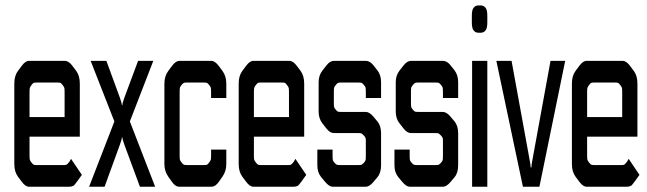

<svg xmlns="http://www.w3.org/2000/svg" viewBox="-20 -707 2449 727"><path d="M249 -105.5 290 -44.9 272.5 -20.5Q261.7 -5.9 258.8 -3.9Q251 0 243.2 0Q243.2 0 89.8 0Q76.2 0 62.5 -18.6L47.9 -38.1Q34.2 -56.6 34.2 -85.9V-390.6Q34.2 -419.9 47.9 -438.5L62.5 -458Q76.2 -476.6 89.8 -476.6H225.6Q240.2 -476.6 253.9 -458L268.6 -438.5Q282.2 -419.9 282.2 -390.6V-189.5H91.8V-121.1Q91.8 -106.4 92.8 -102.5Q93.8 -98.6 99.1 -91.8Q104.5 -85 107.4 -83.5Q110.4 -82 120.1 -82H224.6Q231.4 -82 236.3 -86.9Q244.1 -94.7 249 -105.5ZM224.6 -263.7V-355.5Q224.6 -370.1 223.6 -374Q222.7 -377.9 217.3 -384.8Q211.9 -391.6 209.5 -393.1Q207 -394.5 196.3 -394.5H120.1Q109.4 -394.5 106.9 -393.1Q104.5 -391.6 99.1 -384.8Q93.8 -377.9 92.8 -373.5Q91.8 -369.1 91.8 -355.5V-263.7Z M441.4 -308.6H443.4Q443.4 -317.4 451.2 -337.9L502.9 -476.6H560.5L471.7 -247.1L567.4 0H509.8L451.2 -158.2Q443.4 -179.7 443.4 -186.5H441.4Q441.4 -179.7 433.6 -158.2L376 0H317.4L413.1 -247.1L323.2 -476.6H382.8L433.6 -337.9Q441.4 -316.4 441.4 -308.6Z M836.9 -335.9H779.3V-355.5Q779.3 -370.1 778.3 -374.5Q777.3 -378.9 772 -385.3Q766.6 -391.6 763.7 -393.1Q760.7 -394.5 751 -394.5H689.5Q678.7 -394.5 675.8 -393.1Q672.9 -391.6 667.5 -385.3Q662.1 -378.9 661.1 -374.5Q660.2 -370.1 660.2 -355.5V-121.1Q660.2 -106.4 661.1 -102.5Q662.1 -98.6 667.5 -91.8Q672.9 -85 675.8 -83.5Q678.7 -82 689.5 -82H751Q761.7 -82 764.2 -83.5Q766.6 -85 772 -91.8Q777.3 -98.6 778.3 -103Q779.3 -107.4 779.3 -121.1V-140.6H836.9V-85.9Q836.9 -58.6 822.3 -38.1L808.6 -18.6Q795.9 0 780.3 0H659.2Q643.6 0 630.9 -18.6L617.2 -38.1Q602.5 -58.6 602.5 -85.9V-390.6Q602.5 -418.9 617.2 -438.5L630.9 -457Q645.5 -476.6 659.2 -476.6H780.3Q793.9 -476.6 808.6 -457L822.3 -438.5Q836.9 -418.9 836.9 -390.6Z M1098.6 -105.5 1139.6 -44.9 1122.1 -20.5Q1111.3 -5.9 1108.4 -3.9Q1100.6 0 1092.8 0Q1092.8 0 939.5 0Q925.8 0 912.1 -18.6L897.5 -38.1Q883.8 -56.6 883.8 -85.9V-390.6Q883.8 -419.9 897.5 -438.5L912.1 -458Q925.8 -476.6 939.5 -476.6H1075.2Q1089.8 -476.6 1103.5 -458L1118.2 -438.5Q1131.8 -419.9 1131.8 -390.6V-189.5H941.4V-121.1Q941.4 -106.4 942.4 -102.5Q943.4 -98.6 948.7 -91.8Q954.1 -85 957 -83.5Q960 -82 969.7 -82H1074.2Q1081.1 -82 1085.9 -86.9Q1093.8 -94.7 1098.6 -105.5ZM1074.2 -263.7V-355.5Q1074.2 -370.1 1073.2 -374Q1072.3 -377.9 1066.9 -384.8Q1061.5 -391.6 1059.1 -393.1Q1056.6 -394.5 1045.9 -394.5H969.7Q959 -394.5 956.5 -393.1Q954.1 -391.6 948.7 -384.8Q943.4 -377.9 942.4 -373.5Q941.4 -369.1 941.4 -355.5V-263.7Z M1365.2 -283.2Q1378.9 -283.2 1394.5 -264.6L1409.2 -247.1Q1422.9 -230.5 1422.9 -202.1V-81.1Q1422.9 -52.7 1409.2 -36.1L1394.5 -18.6Q1378.9 0 1365.2 0H1239.3Q1226.6 0 1210.9 -18.6L1196.3 -36.1Q1181.6 -53.7 1181.6 -81.1V-140.6H1239.3V-119.1Q1239.3 -105.5 1240.2 -101.1Q1241.2 -96.7 1246.6 -90.8Q1252 -85 1254.9 -83.5Q1257.8 -82 1268.6 -82H1335.9Q1346.7 -82 1349.6 -83.5Q1352.5 -85 1357.9 -90.8Q1363.3 -96.7 1364.3 -101.1Q1365.2 -105.5 1365.2 -119.1V-177.7Q1365.2 -186.5 1357.4 -194.3Q1351.6 -200.2 1349.1 -201.7Q1346.7 -203.1 1335.9 -203.1H1244.1Q1229.5 -203.1 1215.8 -220.7L1201.2 -239.3Q1186.5 -257.8 1186.5 -284.2V-395.5Q1186.5 -421.9 1201.2 -440.4L1215.8 -459Q1229.5 -476.6 1244.1 -476.6H1365.2Q1380.9 -476.6 1394.5 -459L1409.2 -440.4Q1422.9 -422.9 1422.9 -395.5V-335.9H1365.2V-357.4Q1365.2 -371.1 1364.3 -375Q1363.3 -378.9 1357.9 -385.3Q1352.5 -391.6 1349.6 -393.1Q1346.7 -394.5 1335.9 -394.5H1273.4Q1262.7 -394.5 1259.8 -393.1Q1256.8 -391.6 1251.5 -385.3Q1246.1 -378.9 1245.1 -375Q1244.1 -371.1 1244.1 -357.4V-319.3Q1244.1 -305.7 1245.1 -301.8Q1246.1 -297.9 1251.5 -291.5Q1256.8 -285.2 1259.8 -284.2Q1262.7 -283.2 1273.4 -283.2Z M1657.2 -283.2Q1670.9 -283.2 1686.5 -264.6L1701.2 -247.1Q1714.8 -230.5 1714.8 -202.1V-81.1Q1714.8 -52.7 1701.2 -36.1L1686.5 -18.6Q1670.9 0 1657.2 0H1531.2Q1518.6 0 1502.9 -18.6L1488.3 -36.1Q1473.6 -53.7 1473.6 -81.1V-140.6H1531.2V-119.1Q1531.2 -105.5 1532.2 -101.1Q1533.2 -96.7 1538.6 -90.8Q1543.9 -85 1546.9 -83.5Q1549.8 -82 1560.5 -82H1627.9Q1638.7 -82 1641.6 -83.5Q1644.5 -85 1649.9 -90.8Q1655.3 -96.7 1656.2 -101.1Q1657.2 -105.5 1657.2 -119.1V-177.7Q1657.2 -186.5 1649.4 -194.3Q1643.6 -200.2 1641.1 -201.7Q1638.7 -203.1 1627.9 -203.1H1536.1Q1521.5 -203.1 1507.8 -220.7L1493.2 -239.3Q1478.5 -257.8 1478.5 -284.2V-395.5Q1478.5 -421.9 1493.2 -440.4L1507.8 -459Q1521.5 -476.6 1536.1 -476.6H1657.2Q1672.9 -476.6 1686.5 -459L1701.2 -440.4Q1714.8 -422.9 1714.8 -395.5V-335.9H1657.2V-357.4Q1657.2 -371.1 1656.2 -375Q1655.3 -378.9 1649.9 -385.3Q1644.5 -391.6 1641.6 -393.1Q1638.7 -394.5 1627.9 -394.5H1565.4Q1554.7 -394.5 1551.8 -393.1Q1548.8 -391.6 1543.5 -385.3Q1538.1 -378.9 1537.1 -375Q1536.1 -371.1 1536.1 -357.4V-319.3Q1536.1 -305.7 1537.1 -301.8Q1538.1 -297.9 1543.5 -291.5Q1548.8 -285.2 1551.8 -284.2Q1554.7 -283.2 1565.4 -283.2Z M1825.2 -646.5Q1825.2 -646.5 1825.2 -623Q1825.2 -602.5 1820.3 -594.7L1818.4 -591.8L1814.5 -587.9Q1809.6 -583 1797.9 -583H1793.9Q1782.2 -583 1777.3 -587.9L1773.4 -591.8L1771.5 -594.7Q1766.6 -602.5 1766.6 -623Q1766.6 -623 1766.6 -646.5Q1766.6 -667 1771.5 -674.8L1773.4 -677.7L1777.3 -681.6Q1782.2 -686.5 1793.9 -686.5H1797.9Q1809.6 -686.5 1814.5 -681.6L1818.4 -677.7L1820.3 -674.8Q1825.2 -667 1825.2 -646.5ZM1825.2 -476.6V0H1767.6V-476.6Z M1995.1 -96.7 2064.5 -476.6H2120.1L2022.5 0H1960L1859.4 -476.6H1917L1986.3 -96.7Q1989.3 -81.1 1989.3 -73.2H1992.2Q1992.2 -81.1 1995.1 -96.7Z M2360.4 -105.5 2401.4 -44.9 2383.8 -20.5Q2373 -5.9 2370.1 -3.9Q2362.3 0 2354.5 0Q2354.5 0 2201.2 0Q2187.5 0 2173.8 -18.6L2159.2 -38.1Q2145.5 -56.6 2145.5 -85.9V-390.6Q2145.5 -419.9 2159.2 -438.5L2173.8 -458Q2187.5 -476.6 2201.2 -476.6H2336.9Q2351.6 -476.6 2365.2 -458L2379.9 -438.5Q2393.6 -419.9 2393.6 -390.6V-189.5H2203.1V-121.1Q2203.1 -106.4 2204.1 -102.5Q2205.1 -98.6 2210.4 -91.8Q2215.8 -85 2218.8 -83.5Q2221.7 -82 2231.4 -82H2335.9Q2342.8 -82 2347.7 -86.9Q2355.5 -94.7 2360.4 -105.5ZM2335.9 -263.7V-355.5Q2335.9 -370.1 2335 -374Q2334 -377.9 2328.6 -384.8Q2323.2 -391.6 2320.8 -393.1Q2318.4 -394.5 2307.6 -394.5H2231.4Q2220.7 -394.5 2218.3 -393.1Q2215.8 -391.6 2210.4 -384.8Q2205.1 -377.9 2204.1 -373.5Q2203.1 -369.1 2203.1 -355.5V-263.7Z"/></svg>

Font: Vancouver Drive
Style: Regular
Weight: 400
Designer: Valery Zaveryaev
Foundry: Cyreal (www.cyreal.org)
Version: Version 1.06